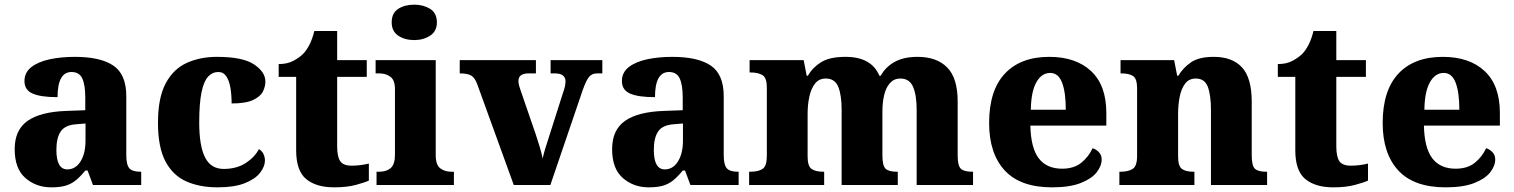

<svg xmlns="http://www.w3.org/2000/svg" viewBox="-20 -794 6496 824"><path d="M200 10Q135 10 89 -30Q43 -70 43 -154Q43 -236 98 -275Q153 -314 265 -318L346 -321V-375Q346 -430 333 -457.5Q320 -485 287 -485Q227 -485 227 -377Q155 -377 120 -392.5Q85 -408 85 -446Q85 -483 114.5 -506Q144 -529 193 -539.5Q242 -550 301 -550Q411 -550 466.5 -512.5Q522 -475 522 -381V-128Q522 -87 535 -72Q548 -57 582 -57H586V0H379L356 -62H346Q324 -35 304.5 -19.5Q285 -4 261 3Q237 10 200 10ZM269 -67Q304 -67 325.5 -101Q347 -135 347 -191V-264L310 -261Q260 -258 241 -230.5Q222 -203 222 -151Q222 -67 269 -67Z M914 10Q837 10 779.5 -15.5Q722 -41 690 -101.5Q658 -162 658 -267Q658 -375 691.5 -437Q725 -499 782.5 -524.5Q840 -550 911 -550Q1022 -550 1070.5 -517.5Q1119 -485 1119 -444Q1119 -423 1108.5 -401.5Q1098 -380 1066.5 -365Q1035 -350 974 -350Q974 -386 969 -416.5Q964 -447 951.5 -466Q939 -485 917 -485Q892 -485 873.5 -465.5Q855 -446 845 -398.5Q835 -351 835 -268Q835 -168 860 -118.5Q885 -69 940 -69Q995 -69 1034 -94Q1073 -119 1091 -154Q1105 -146 1111 -132.5Q1117 -119 1117 -105Q1117 -80 1096.5 -53Q1076 -26 1031 -8Q986 10 914 10Z M1414 10Q1337 10 1294 -25.5Q1251 -61 1251 -149V-464H1176V-519Q1214 -519 1241 -534Q1268 -549 1283 -565Q1297 -580 1309 -604Q1321 -628 1329 -661H1427V-536H1554V-464H1427V-165Q1427 -122 1440 -102.5Q1453 -83 1489 -83Q1509 -83 1528 -85.5Q1547 -88 1563 -92V-19Q1546 -11 1507.5 -0.5Q1469 10 1414 10Z M1758 -622Q1717 -622 1689 -641Q1661 -660 1661 -698Q1661 -738 1689 -756Q1717 -774 1758 -774Q1797 -774 1826 -756Q1855 -738 1855 -698Q1855 -660 1826 -641Q1797 -622 1758 -622ZM1596 0V-57H1608Q1638 -57 1656.5 -72.5Q1675 -88 1675 -130V-412Q1675 -450 1655.5 -464.5Q1636 -479 1608 -479H1592V-536H1850V-128Q1850 -87 1869 -72Q1888 -57 1917 -57H1928V0Z M2028 -433Q2018 -460 2002.5 -469.5Q1987 -479 1953 -479V-536H2280V-479H2249Q2205 -479 2205 -447Q2205 -436 2208 -426Q2211 -416 2214 -407L2279 -218Q2289 -188 2296.5 -163Q2304 -138 2309 -114Q2313 -133 2319.5 -154.5Q2326 -176 2332 -194L2397 -398Q2402 -412 2404.5 -423Q2407 -434 2407 -447Q2407 -460 2396.5 -469.5Q2386 -479 2361 -479H2343V-536H2565V-479H2542Q2521 -479 2508.5 -464.5Q2496 -450 2481 -408L2342 0H2185Z M2764 10Q2699 10 2653 -30Q2607 -70 2607 -154Q2607 -236 2662 -275Q2717 -314 2829 -318L2910 -321V-375Q2910 -430 2897 -457.5Q2884 -485 2851 -485Q2791 -485 2791 -377Q2719 -377 2684 -392.5Q2649 -408 2649 -446Q2649 -483 2678.5 -506Q2708 -529 2757 -539.5Q2806 -550 2865 -550Q2975 -550 3030.5 -512.5Q3086 -475 3086 -381V-128Q3086 -87 3099 -72Q3112 -57 3146 -57H3150V0H2943L2920 -62H2910Q2888 -35 2868.5 -19.5Q2849 -4 2825 3Q2801 10 2764 10ZM2833 -67Q2868 -67 2889.5 -101Q2911 -135 2911 -191V-264L2874 -261Q2824 -258 2805 -230.5Q2786 -203 2786 -151Q2786 -67 2833 -67Z M3195 0V-57H3200Q3234 -57 3252.5 -69Q3271 -81 3271 -125V-419Q3271 -460 3252.5 -471.5Q3234 -483 3201 -483H3197V-536H3429L3442 -469H3447Q3468 -505 3504.5 -527.5Q3541 -550 3609 -550Q3720 -550 3754 -469H3760Q3779 -505 3818 -527.5Q3857 -550 3918 -550Q4000 -550 4045 -504.5Q4090 -459 4090 -358V-128Q4090 -82 4104 -69.5Q4118 -57 4152 -57H4156V0H3914V-322Q3914 -386 3898.5 -421.5Q3883 -457 3844 -457Q3817 -457 3799.5 -437.5Q3782 -418 3774.5 -386Q3767 -354 3767 -316V-128Q3767 -82 3781 -69.5Q3795 -57 3829 -57H3833V0H3592V-322Q3592 -386 3577.5 -421.5Q3563 -457 3524 -457Q3495 -457 3478 -435.5Q3461 -414 3453.5 -379.5Q3446 -345 3446 -305V-122Q3446 -81 3463 -69Q3480 -57 3513 -57H3517V0Z M4495 10Q4359 10 4292 -62.5Q4225 -135 4225 -266Q4225 -406 4292.5 -478Q4360 -550 4483 -550Q4597 -550 4662.5 -489Q4728 -428 4728 -309V-255H4402Q4404 -159 4438 -114.5Q4472 -70 4538 -70Q4589 -70 4620.5 -95.5Q4652 -121 4669 -158Q4685 -153 4696.5 -140.5Q4708 -128 4708 -110Q4708 -82 4686.5 -54.5Q4665 -27 4618 -8.5Q4571 10 4495 10ZM4554 -323Q4554 -398 4538 -439.5Q4522 -481 4487 -481Q4450 -481 4427.5 -440.5Q4405 -400 4404 -323Z M4784 0V-57H4788Q4822 -57 4841 -69Q4860 -81 4860 -125V-415Q4860 -456 4843 -467.5Q4826 -479 4793 -479H4789V-536H5019L5032 -469H5037Q5058 -504 5092 -527Q5126 -550 5189 -550Q5269 -550 5310.5 -504.5Q5352 -459 5352 -358V-128Q5352 -82 5366 -69.5Q5380 -57 5414 -57H5418V0H5177V-322Q5177 -386 5163.5 -421.5Q5150 -457 5112 -457Q5083 -457 5066.5 -435.5Q5050 -414 5043 -379.5Q5036 -345 5036 -305V-122Q5036 -81 5052.5 -69Q5069 -57 5102 -57H5106V0Z M5702 10Q5625 10 5582 -25.5Q5539 -61 5539 -149V-464H5464V-519Q5502 -519 5529 -534Q5556 -549 5571 -565Q5585 -580 5597 -604Q5609 -628 5617 -661H5715V-536H5842V-464H5715V-165Q5715 -122 5728 -102.5Q5741 -83 5777 -83Q5797 -83 5816 -85.5Q5835 -88 5851 -92V-19Q5834 -11 5795.5 -0.5Q5757 10 5702 10Z M6184 10Q6048 10 5981 -62.5Q5914 -135 5914 -266Q5914 -406 5981.5 -478Q6049 -550 6172 -550Q6286 -550 6351.5 -489Q6417 -428 6417 -309V-255H6091Q6093 -159 6127 -114.5Q6161 -70 6227 -70Q6278 -70 6309.5 -95.5Q6341 -121 6358 -158Q6374 -153 6385.5 -140.5Q6397 -128 6397 -110Q6397 -82 6375.5 -54.5Q6354 -27 6307 -8.5Q6260 10 6184 10ZM6243 -323Q6243 -398 6227 -439.5Q6211 -481 6176 -481Q6139 -481 6116.5 -440.5Q6094 -400 6093 -323Z"/></svg>

Font: Noto Serif Devanagari ExtraBold
Style: Regular
Weight: 800
Designer: Universal Thirst, Indian Type Foundry and the Monotype Design Team
Foundry: Monotype Imaging Inc.
Version: Version 2.004; ttfautohint (v1.8.4.7-5d5b)